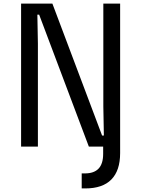

<svg xmlns="http://www.w3.org/2000/svg" viewBox="-20 -820 790 1074"><path d="M437 234V150H455Q506 150 531.5 123Q557 96 557 41V0L604 -20L652 0V36Q652 134 603 184Q554 234 457 234ZM98 0V-800H273L551 -62H561L558 -225V-800H652V0H477L199 -738H189L192 -575V0Z"/></svg>

Font: Martian Mono SemiExpanded Light
Style: Regular
Weight: 300
Width: 6
Monospace: yes
Designer: Roman Shamin
Foundry: Evil Martians
Version: Version 0.930